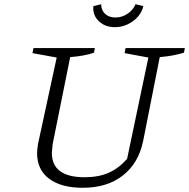

<svg xmlns="http://www.w3.org/2000/svg" viewBox="-20 -882 897 911"><path d="M373 9Q270 9 213 -34Q156 -77 156 -155Q156 -164 157 -175Q158 -186 161 -202L249 -609L134 -630L139 -654H430L426 -632Q403 -624 376 -619Q349 -614 313 -611L230 -199Q229 -185 227.5 -174.5Q226 -164 226 -157Q226 -99 265 -70Q304 -41 381 -41Q447 -41 495 -62Q543 -83 583 -128L684 -609L571 -630L576 -654H857L853 -632Q830 -625 802 -619.5Q774 -614 738 -611L659 -212Q637 -107 562.5 -49Q488 9 373 9ZM525 -753Q493 -753 469 -766.5Q445 -780 432.5 -802.5Q420 -825 423 -853L460 -862Q460 -834 478.5 -816.5Q497 -799 528 -799Q559 -799 585.5 -817Q612 -835 623 -862L660 -853Q654 -825 634 -802.5Q614 -780 585.5 -766.5Q557 -753 525 -753Z"/></svg>

Font: Piazzolla 8pt ExtraLight
Style: Italic
Weight: 250
Italic angle: -11.3°
Designer: Juan Pablo del Peral
Foundry: Huerta Tipografica
Version: Version 2.001